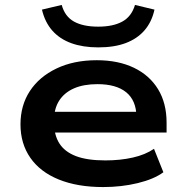

<svg xmlns="http://www.w3.org/2000/svg" viewBox="-20 -748 747 778"><path d="M398 10Q294 10 218.5 -20.5Q143 -51 103 -108.5Q63 -166 63 -244Q63 -321 101 -379Q139 -437 209 -470.5Q279 -504 372 -504Q459 -504 522.5 -473.5Q586 -443 620.5 -386.5Q655 -330 655 -251V-211H175V-295H555L533 -275Q532 -341 491.5 -374Q451 -407 375 -407Q319 -407 280 -390Q241 -373 220 -340.5Q199 -308 199 -261V-251Q199 -201 220.5 -167Q242 -133 287.5 -115.5Q333 -98 407 -98Q467 -98 518 -109.5Q569 -121 604 -145L642 -50Q604 -22 538 -6Q472 10 398 10ZM378 -556Q316 -556 269 -573Q222 -590 192 -624Q162 -658 150 -709L230 -728Q243 -681 280 -660.5Q317 -640 378 -640Q438 -640 475.5 -660.5Q513 -681 527 -728L606 -709Q595 -659 565.5 -625Q536 -591 489.5 -573.5Q443 -556 378 -556Z"/></svg>

Font: Nunito Sans 10pt Expanded
Style: Bold
Weight: 700
Width: 7
Designer: Vernon Adams
Foundry: Vernon Adams
Version: Version 3.101;gftools[0.9.27]